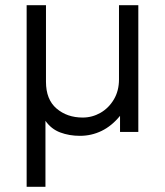

<svg xmlns="http://www.w3.org/2000/svg" viewBox="-20 -505 632 735"><path d="M82 210V-485H156V-192Q156 -124 196.5 -89.5Q237 -55 296.5 -55Q333 -55 364.8 -73.2Q396.5 -91.5 416 -124.5Q435.5 -157.5 435.5 -201V-485H509.5V0H439.5V-61.5Q407.5 -22.5 368.8 -3.8Q330 15 286 15Q245 15 210.5 2Q176 -11 154 -42.5V210Z"/></svg>

Font: Geologica ExtraLight
Style: Regular
Weight: 200
Designer: Sindre Bremnes, Frode Helland
Foundry: Monokrom Skriftforlag AS
Version: Version 1.010; ttfautohint (v1.8.4.7-5d5b);gftools[0.9.28]